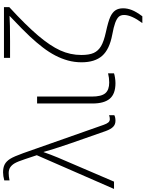

<svg xmlns="http://www.w3.org/2000/svg" viewBox="124 -880 933 1231"><g transform="rotate(-90 590.5 -264.5)"><path d="M-5.4 0 210.9 -495.1 186 -569.8Q169.9 -618.7 158.7 -637.5Q147.5 -656.2 132.6 -665.8Q117.7 -675.3 95.7 -675.3Q75.7 -675.3 49.3 -669.9V-703.6Q78.1 -711.4 101.1 -711.4Q131.8 -711.4 151.9 -700.9Q171.9 -690.4 187.3 -666.3Q202.6 -642.1 224.1 -582L405.8 -65.9Q412.6 -46.4 420.9 -36.6Q429.2 -26.9 441.9 -26.9Q456.1 -26.9 467.3 -31.7V2Q453.6 9.3 431.6 9.3Q408.2 9.3 393.1 -5.4Q377.9 -20 365.7 -53.2L288.1 -274.9Q244.6 -401.9 231.9 -451.2H230.5Q215.8 -408.2 195.6 -359.6Q175.3 -311 41.5 0Z M586.9 -493.2V-142.1Q586.9 -81.1 608.2 -55.9Q629.4 -30.8 677.2 -30.8Q706.5 -30.8 735.8 -38.1V0Q726.6 3.4 708 6.3Q689.5 9.3 672.9 9.3Q604 9.3 573.2 -27.1Q542.5 -63.5 542.5 -137.2V-493.2Z M835 -666.5V-705.6H1160.2V-671.4Q1043.9 -564.5 978 -486.8Q912.1 -409.2 882.8 -344.7Q853.5 -280.3 853.5 -210Q853.5 -158.7 866.7 -129.9Q879.9 -101.1 909.9 -83.3Q939.9 -65.4 999.5 -52.2Q1068.8 -37.1 1097.7 -23.9Q1126.5 -10.7 1139.6 8.8Q1152.8 28.3 1152.8 58.6Q1152.8 85.9 1141.6 114.5Q1130.4 143.1 1101.6 181.6H1058.1Q1109.9 111.3 1109.9 64.9Q1109.9 42.5 1098.1 30Q1086.4 17.6 1059.6 7.6Q1032.7 -2.4 984.4 -11.2Q889.6 -28.8 848.1 -75.9Q806.6 -123 806.6 -208Q806.6 -253.4 818.1 -295.2Q829.6 -336.9 850.3 -376.7Q871.1 -416.5 901.4 -456.1Q931.6 -495.6 971.2 -538.3Q1010.7 -581.1 1104.5 -669.9Q1056.6 -666.5 939.5 -666.5Z"/></g></svg>

Font: Bpm'online Open Sans Light
Style: Regular
Weight: 300
Foundry: Ascender Corporation
Version: Version 1.10